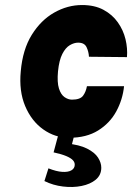

<svg xmlns="http://www.w3.org/2000/svg" viewBox="-20 -530 534 763"><path d="M255 17.5Q198.5 17.5 151.8 -15.8Q105 -49 80 -108.5Q55 -168 62.5 -246.5Q70 -333 106.2 -391.5Q142.5 -450 195.5 -480Q248.5 -510 306 -510Q356 -510 391.2 -491Q426.5 -472 448.2 -441.2Q470 -410.5 478.8 -374Q487.5 -337.5 484.5 -303L333.5 -304.5Q332.5 -324.5 324 -342.5Q315.5 -360.5 290.5 -360.5Q274.5 -360.5 257.5 -350.5Q240.5 -340.5 227.8 -315.8Q215 -291 210.5 -246.5Q206.5 -203 214.2 -178.5Q222 -154 236.5 -144Q251 -134 266 -134Q298.5 -134 310 -149.5Q321.5 -165 325.5 -187.5H473Q467.5 -134 442 -87.2Q416.5 -40.5 370 -11.5Q323.5 17.5 255 17.5ZM156.5 189.5 172.5 139Q204 151.5 227.2 153Q250.5 154.5 263.5 147Q276.5 139.5 277 125.5Q277.5 115 269.5 106.5Q261.5 98 243.2 90.2Q225 82.5 193 75.5L227 -51.5L287.5 -40.5L258.5 72L243 40Q295.5 45 326 60.5Q356.5 76 369.5 96.2Q382.5 116.5 382.5 136.5Q382.5 165.5 360.8 183.8Q339 202 304.2 209Q269.5 216 230.2 211.2Q191 206.5 156.5 189.5Z"/></svg>

Font: Karla ExtraBold
Style: Italic
Weight: 800
Italic angle: -8°
Designer: Jonathan Pinhorn
Version: Version 2.004;gftools[0.9.33]